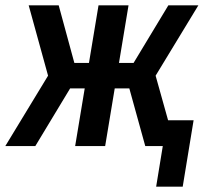

<svg xmlns="http://www.w3.org/2000/svg" viewBox="-36 -550 776 723"><path d="M652 153 693 -97H597L550 -265L711 -530H598L467 -313H412L448 -530H335L299 -313H244L185 -530H72L145 -265L-16 0H97L228 -217H283L247 0H360L396 -217H451L511 0H577L552 153Z"/></svg>

Font: Iosevka Sparkle SmBdObl
Style: Regular
Weight: 600
Italic angle: -9°
Designer: Belleve Invis
Foundry: Belleve Invis
Version: Version 4.5.0; ttfautohint (v1.8.3)